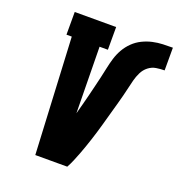

<svg xmlns="http://www.w3.org/2000/svg" viewBox="-133 -844 884 954"><g transform="rotate(20 309.5 -367.5)"><path d="M159 0 128 -615H100V-735H319V-615H275L280 -265Q287 -291 294 -317Q301 -343 307.5 -369.5Q314 -396 320.5 -422.5Q327 -449 333 -475Q339 -501 344.5 -527.5Q350 -554 358 -580.5Q366 -607 380 -631.5Q394 -656 414.5 -676Q435 -696 460.5 -708.5Q486 -721 513 -727Q540 -733 566.5 -734Q593 -735 619 -735V-615Q598 -615 575.5 -611.5Q553 -608 534.5 -593.5Q516 -579 505.5 -557.5Q495 -536 489.5 -514.5Q484 -493 479 -471Q474 -449 468.5 -427.5Q463 -406 457 -384.5Q451 -363 445 -341.5Q439 -320 433 -298.5Q427 -277 421 -255.5Q415 -234 408.5 -212.5Q402 -191 395 -169.5Q388 -148 380.5 -126.5Q373 -105 365 -84Q357 -63 348 -41.5Q339 -20 328 0Z"/></g></svg>

Font: Iosevka Slab HvExObl
Style: Regular
Weight: 900
Width: 7
Italic angle: -9°
Monospace: yes
Designer: Belleve Invis
Foundry: Belleve Invis
Version: Version 11.1.1; ttfautohint (v1.8.3)